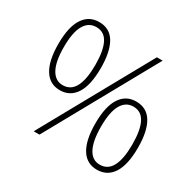

<svg xmlns="http://www.w3.org/2000/svg" viewBox="-157 -902 1115 1091"><g transform="rotate(30 400.5 -357.0)"><path d="M197 -724Q267 -724 301 -666.5Q335 -609 335 -501Q335 -389 298.5 -332.5Q262 -276 195 -276Q128 -276 92.5 -333.5Q57 -391 57 -501Q57 -611 93.5 -667.5Q130 -724 197 -724ZM197 -691Q147 -691 120 -644Q93 -597 93 -501Q93 -406 119.5 -357.5Q146 -309 195 -309Q248 -309 273.5 -358Q299 -407 299 -501Q299 -594 274.5 -642.5Q250 -691 197 -691ZM618 -714 222 0H184L580 -714ZM605 -438Q675 -438 709.5 -380.5Q744 -323 744 -215Q744 -103 707.5 -46.5Q671 10 603 10Q536 10 500.5 -47.5Q465 -105 465 -215Q465 -325 501.5 -381.5Q538 -438 605 -438ZM605 -405Q556 -405 529 -358Q502 -311 502 -215Q502 -120 528 -71.5Q554 -23 603 -23Q656 -23 681.5 -72Q707 -121 707 -215Q707 -308 682.5 -356.5Q658 -405 605 -405Z"/></g></svg>

Font: Noto Sans Khmer ExtraLight
Style: Regular
Weight: 250
Version: Version 2.003